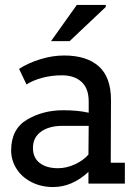

<svg xmlns="http://www.w3.org/2000/svg" viewBox="-20 -741 549 775"><path d="M407 -713 261 -575H186L290 -721H407ZM484 -84V0H337V-47Q271 14 194 14Q146 14 107 -6Q68 -26 46.5 -60Q25 -94 25 -134Q25 -220 89 -258Q153 -296 235 -296Q295 -296 338 -286V-332Q338 -384 309 -410.5Q280 -437 230 -437Q187 -437 149 -426.5Q111 -416 87 -400L57 -463Q94 -487 143 -502Q192 -517 239 -517Q330 -517 379 -473Q428 -429 428 -337L427 -84ZM337 -117 338 -233H232Q178 -233 145.5 -209.5Q113 -186 113 -144Q113 -104 140.5 -83Q168 -62 214 -62Q249 -62 283 -78Q317 -94 337 -117Z"/></svg>

Font: Arvo
Style: Regular
Weight: 400
Designer: Anton Koovit (Cyrillic Expansion: Cyreal)
Foundry: Anton Koovit, Yassin Baggar
Version: Version 3.000